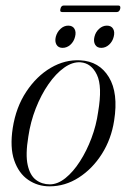

<svg xmlns="http://www.w3.org/2000/svg" viewBox="-20 -650 448 678"><path d="M263.5 -437Q330.5 -433.5 364.5 -377.5Q398.5 -321.5 383 -224Q373 -159 339.8 -106.5Q306.5 -54 258.2 -23Q210 8 155 8Q113 8 79.5 -15Q46 -38 30.2 -83.8Q14.5 -129.5 25 -198Q36.5 -271.5 72.8 -326.2Q109 -381 159.2 -410.5Q209.5 -440 263.5 -437ZM156 1Q183.5 1 211 -21Q238.5 -43 262.2 -80Q286 -117 303 -162.2Q320 -207.5 326.5 -254.5Q342 -345 322.2 -386Q302.5 -427 264.5 -430Q236 -432 206.5 -411Q177 -390 151 -352.5Q125 -315 106.2 -267Q87.5 -219 80 -167.5Q69.5 -104 77.8 -67.2Q86 -30.5 107 -14.8Q128 1 156 1ZM201 -481Q186 -481 179.5 -492.2Q173 -503.5 177 -520Q181.5 -537 193.8 -548.2Q206 -559.5 221 -559.5Q236.5 -559.5 243 -548.2Q249.5 -537 245 -520Q241 -503.5 228.8 -492.2Q216.5 -481 201 -481ZM337.5 -481Q322.5 -481 316 -492.2Q309.5 -503.5 313.5 -520Q317.5 -537 330 -548.2Q342.5 -559.5 357.5 -559.5Q373 -559.5 379.5 -548.2Q386 -537 381.5 -520Q377.5 -503.5 365.2 -492.2Q353 -481 337.5 -481ZM193.5 -619Q196 -630.5 205 -630.5H398Q407 -630.5 404.5 -619Q401.5 -607.5 392.5 -607.5H199.5Q190 -607.5 193.5 -619Z"/></svg>

Font: Fraunces 144pt Light
Style: Italic
Weight: 300
Italic angle: -16°
Version: Version 1.000;[0bf87f6ff]